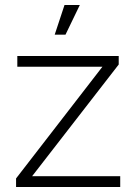

<svg xmlns="http://www.w3.org/2000/svg" viewBox="-20 -745 543 765"><path d="M44 0V-34L388 -479H49V-522H453V-488L108 -43H459V0ZM198 -607 237 -725H298L241 -607Z"/></svg>

Font: Montserrat Z Light
Style: Regular
Weight: 300
Designer: Julieta Ulanovsky
Foundry: Julieta Ulanovsky
Version: Version 8.000